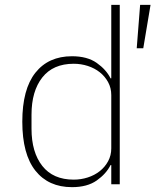

<svg xmlns="http://www.w3.org/2000/svg" viewBox="-20 -760 641 792"><path d="M277 12Q180 12 126 -56Q72 -124 72 -258Q72 -392 126 -460Q180 -528 277 -528Q340 -528 379 -500.5Q418 -473 436 -437H439V-740H474V0H439V-79H436Q418 -43 379 -15.5Q340 12 277 12ZM284 -19Q314 -19 342 -28Q370 -37 391.5 -54Q413 -71 426 -95Q439 -119 439 -148V-368Q439 -397 426 -421Q413 -445 391.5 -462Q370 -479 342 -488Q314 -497 284 -497Q199 -497 154.5 -440.5Q110 -384 110 -287V-229Q110 -132 154.5 -75.5Q199 -19 284 -19ZM558 -740H601L571 -561H544Z"/></svg>

Font: IBM Plex Mono ExtraLight
Style: Regular
Weight: 200
Monospace: yes
Designer: Mike Abbink, Paul van der Laan, Pieter van Rosmalen
Foundry: Bold Monday
Version: Version 2.3